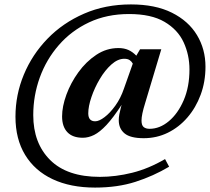

<svg xmlns="http://www.w3.org/2000/svg" viewBox="-20 -719 950 869"><path d="M657 -136Q703 -136 744.2 -170.5Q785.5 -205 811.5 -265.5Q837.5 -326 837.5 -404.5Q837.5 -470.5 811 -527.8Q784.5 -585 724.5 -620.2Q664.5 -655.5 564 -655.5Q463.5 -655.5 383.2 -617.8Q303 -580 246.5 -515.2Q190 -450.5 160.2 -368.5Q130.5 -286.5 130.5 -198Q130.5 -71 207 5.2Q283.5 81.5 432 81.5Q503.5 81.5 578 63Q652.5 44.5 727 1L745.5 35.5Q674 78 593 104Q512 130 410 130Q299 130 218.2 92Q137.5 54 93.8 -17.8Q50 -89.5 50 -191Q50 -290 87.8 -381Q125.5 -472 195 -543.8Q264.5 -615.5 360.5 -657.2Q456.5 -699 572.5 -699Q683 -699 758 -661.5Q833 -624 871.5 -560.2Q910 -496.5 910 -417Q910 -349 888.2 -290.2Q866.5 -231.5 828.2 -187.2Q790 -143 739.5 -118.2Q689 -93.5 630.5 -93.5Q570 -93.5 543.8 -115.2Q517.5 -137 517.5 -175Q517.5 -187.5 520.2 -202.2Q523 -217 527.5 -234L530.5 -244.5Q492 -185.5 461.8 -153.2Q431.5 -121 405.8 -108.2Q380 -95.5 355 -95.5Q308.5 -95.5 284.8 -120.8Q261 -146 261 -192Q261 -237 280.5 -290.5Q300 -344 334.8 -392Q369.5 -440 415.8 -470.8Q462 -501.5 516 -501.5Q541.5 -501.5 560.8 -493Q580 -484.5 597 -467L614 -496H710L637 -252.5Q620.5 -200 620.5 -173.5Q620.5 -152 630.2 -144Q640 -136 657 -136ZM379.5 -206Q379.5 -170 411 -170Q428.5 -170 453.2 -188.8Q478 -207.5 502 -240.8Q526 -274 541 -318L581 -431Q576 -440.5 567 -446.8Q558 -453 542.5 -453Q513 -453 484 -427Q455 -401 431.5 -361.2Q408 -321.5 393.8 -279.5Q379.5 -237.5 379.5 -206Z"/></svg>

Font: Newsreader 16pt SemiBold
Style: Italic
Weight: 600
Italic angle: -17°
Designer: Hugues Gentile
Foundry: Production Type
Version: Version 1.003; ttfautohint (v1.8.3)